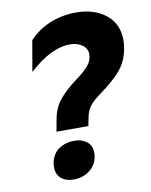

<svg xmlns="http://www.w3.org/2000/svg" viewBox="-82 -773 666 847"><g transform="rotate(-10 251.0 -350.0)"><path d="M266 -578Q299 -578 321 -562Q343 -546 343 -521Q343 -493 323.5 -470Q304 -447 268 -421Q219 -385 189 -349Q159 -313 150 -258L141 -209H284L290 -240Q296 -275 311.5 -295.5Q327 -316 362 -341Q423 -385 456 -424Q489 -463 499 -521Q502 -539 502 -556Q502 -629 450 -670.5Q398 -712 316 -712Q255 -712 200.5 -690Q146 -668 106 -625L82 -487Q181 -578 266 -578ZM104 -73Q103 -67 103 -56Q103 -24 124 -6Q145 12 180 12Q220 12 250.5 -10.5Q281 -33 288 -73Q289 -78 289 -89Q289 -121 267 -138.5Q245 -156 210 -156Q172 -156 142 -136Q112 -116 104 -73Z"/></g></svg>

Font: Geom Bold
Style: Bold Italic
Weight: 700
Italic angle: -10°
Version: Version 1.102